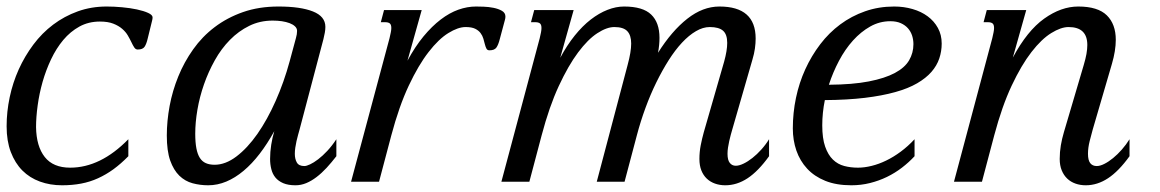

<svg xmlns="http://www.w3.org/2000/svg" viewBox="-20 -549 3504 580"><path d="M281.7 -483.9Q247.6 -483.9 220 -468.8Q192.4 -453.6 171.1 -428.2Q149.9 -402.8 134.3 -369.9Q118.7 -336.9 108.6 -301.5Q98.6 -266.1 93.8 -230.7Q88.9 -195.3 88.9 -165Q89.8 -106.9 115.2 -74.7Q140.6 -42.5 191.9 -42.5Q283.7 -42.5 367.7 -128.4V-77.1Q345.2 -54.2 322.8 -37.8Q300.3 -21.5 276.1 -10.5Q252 0.5 225.1 5.6Q198.2 10.7 167.5 10.7Q131.3 10.7 100.6 -0.5Q69.8 -11.7 47.6 -33.9Q25.4 -56.2 12.7 -89.6Q0 -123 0 -167.5Q0 -211.4 9.3 -255.4Q18.6 -299.3 36.6 -339.4Q54.7 -379.4 80.8 -414.3Q106.9 -449.2 140.6 -474.6Q174.3 -500 214.8 -514.6Q255.4 -529.3 302.2 -529.3Q324.2 -529.3 348.6 -527.1Q373 -524.9 393.6 -520.5Q414.1 -516.1 427.5 -510Q440.9 -503.9 440.9 -496.6Q440.9 -491.7 439.5 -486.8L426.3 -433.1Q422.4 -416 416.7 -407.7Q411.1 -399.4 396 -399.4Q389.6 -399.4 385.5 -405.8Q381.3 -412.1 377 -421.4Q372.6 -430.7 366.2 -441.7Q359.9 -452.6 349.1 -461.9Q338.4 -471.2 322.3 -477.5Q306.2 -483.9 281.7 -483.9Z M569.8 -145Q569.8 -119.1 573.2 -101.1Q576.7 -83 583.7 -72Q590.8 -61 601.8 -56.2Q612.8 -51.3 628.4 -51.3Q661.1 -51.3 694.3 -76.4Q727.5 -101.6 757.6 -144.5Q787.6 -187.5 812.7 -244.1Q837.9 -300.8 855 -363.8L874 -434.1Q877.4 -445.8 877.4 -455.6Q877.4 -463.4 871.3 -469.2Q865.2 -475.1 855 -479Q844.7 -482.9 831.5 -484.9Q818.4 -486.8 803.7 -486.8Q765.1 -486.8 732.9 -470.9Q700.7 -455.1 674.6 -428.5Q648.4 -401.9 628.9 -366.9Q609.4 -332 596.2 -294.2Q583 -256.3 576.4 -217.8Q569.8 -179.2 569.8 -145ZM483.9 -139.6Q483.9 -183.1 492.4 -229Q501 -274.9 518.6 -318.1Q536.1 -361.3 563.5 -399.9Q590.8 -438.5 628.4 -467Q666 -495.6 714.1 -512.5Q762.2 -529.3 821.3 -529.3Q887.7 -529.3 925.3 -514.4Q962.9 -499.5 962.9 -467.8Q962.9 -459.5 961.2 -450.2Q959.5 -440.9 957 -430.7L884.8 -157.2Q882.8 -150.4 880.4 -141.4Q877.9 -132.3 875.7 -122.8Q873.5 -113.3 872.1 -103.3Q870.6 -93.3 870.6 -84.5Q870.6 -68.8 876.7 -58.1Q882.8 -47.4 899.4 -47.4Q905.8 -47.4 916.7 -52.5Q927.7 -57.6 941.2 -67.9Q954.6 -78.1 968.8 -93.3Q982.9 -108.4 996.1 -128.4V-77.1Q981.4 -58.1 966.6 -42Q951.7 -25.9 936.3 -14.2Q920.9 -2.4 905 4.2Q889.2 10.7 872.6 10.7Q850.6 10.7 835.7 4.4Q820.8 -2 812 -12.7Q803.2 -23.4 799.6 -38.1Q795.9 -52.7 795.9 -68.8Q795.9 -89.8 799.3 -111.6Q802.7 -133.3 808.6 -152.8Q787.6 -114.7 764.4 -84.5Q741.2 -54.2 715.8 -33Q690.4 -11.7 663.6 -0.5Q636.7 10.7 608.9 10.7Q584.5 10.7 561.8 4.6Q539.1 -1.5 521.7 -18.3Q504.4 -35.2 494.1 -64.2Q483.9 -93.3 483.9 -139.6Z M1386.7 -467.3Q1363.8 -467.3 1334.5 -449.2Q1305.2 -431.2 1274.7 -391.8Q1244.1 -352.5 1214.8 -290.3Q1185.5 -228 1162.1 -140.1L1125 0H1040.5L1156.7 -433.6Q1159.2 -443.8 1160.6 -451.4Q1162.1 -459 1162.1 -464.4Q1162.1 -474.6 1157.5 -478.3Q1152.8 -481.9 1144 -481.9H1130.4L1140.1 -518.6H1253.9L1210.9 -365.7Q1233.9 -408.2 1259.3 -439Q1284.7 -469.7 1311.3 -490Q1337.9 -510.3 1364.7 -519.8Q1391.6 -529.3 1418 -529.3Q1426.3 -529.3 1441.2 -528.8Q1456.1 -528.3 1470.7 -525.4Q1485.4 -522.5 1496.1 -516.4Q1506.8 -510.3 1506.8 -499Q1506.8 -494.1 1505.4 -489.3L1489.7 -430.7Q1485.4 -413.6 1479.5 -405.3Q1473.6 -397 1458.5 -397Q1452.1 -397 1449.5 -402.1Q1446.8 -407.2 1444.8 -415Q1442.9 -422.9 1440.2 -432.1Q1437.5 -441.4 1431.6 -449.2Q1425.8 -457 1415.3 -462.2Q1404.8 -467.3 1386.7 -467.3Z M1610.4 -433.6Q1612.8 -443.8 1614.3 -451.4Q1615.7 -459 1615.7 -464.4Q1615.7 -474.6 1611.1 -478.3Q1606.4 -481.9 1597.7 -481.9H1584L1593.8 -518.6H1712.9L1672.4 -374.5Q1692.9 -412.6 1716.3 -441.7Q1739.7 -470.7 1764.6 -490Q1789.6 -509.3 1815.2 -519.3Q1840.8 -529.3 1865.2 -529.3Q1921.9 -529.3 1947 -505.1Q1972.2 -481 1972.2 -434.6Q1972.2 -413.6 1967.8 -389.6Q2009.3 -455.6 2056.2 -492.4Q2103 -529.3 2153.3 -529.3Q2262.7 -529.3 2262.7 -432.6Q2262.7 -418.5 2260.5 -402.6Q2258.3 -386.7 2252.9 -368.7L2191.9 -157.2Q2189.9 -150.4 2187.5 -141.6Q2185.1 -132.8 2182.9 -123Q2180.7 -113.3 2179.2 -103.3Q2177.7 -93.3 2177.7 -84.5Q2177.7 -65.4 2184.6 -56.9Q2191.4 -48.3 2202.6 -48.3Q2212.9 -48.3 2226.1 -54.7Q2239.3 -61 2252.9 -71.8Q2266.6 -82.5 2279.8 -97.2Q2293 -111.8 2303.2 -128.4V-77.1Q2270.5 -31.7 2238.3 -10.5Q2206.1 10.7 2170.9 10.7Q2154.3 10.7 2139.9 5.6Q2125.5 0.5 2115 -9.5Q2104.5 -19.5 2098.6 -34.4Q2092.8 -49.3 2092.8 -68.8Q2092.8 -89.8 2096.7 -109.9Q2100.6 -129.9 2106 -149.4L2167.5 -362.8Q2176.8 -396.5 2176.8 -419.4Q2176.8 -445.3 2164.1 -456.3Q2151.4 -467.3 2124 -467.3Q2103.5 -467.3 2082.3 -454.8Q2061 -442.4 2040.3 -420.2Q2019.5 -397.9 2000 -367.2Q1980.5 -336.4 1962.6 -300Q1944.8 -263.7 1929.9 -223.1Q1915 -182.6 1903.8 -140.1L1866.7 0H1782.7L1876 -353Q1881.3 -372.6 1884 -388.7Q1886.7 -404.8 1886.7 -417.5Q1886.7 -442.4 1875 -454.8Q1863.3 -467.3 1835.9 -467.3Q1813 -467.3 1784.4 -448.7Q1755.9 -430.2 1726.3 -390.6Q1696.8 -351.1 1668 -289.1Q1639.2 -227.1 1616.2 -140.1L1579.1 0H1494.6Z M2375 -161.1Q2375 -208 2384.5 -253.4Q2394 -298.8 2412.6 -339.6Q2431.2 -380.4 2457.8 -415.3Q2484.4 -450.2 2518.3 -475.3Q2552.2 -500.5 2593.3 -514.9Q2634.3 -529.3 2681.2 -529.3Q2710.4 -529.3 2736.6 -521.7Q2762.7 -514.2 2782.2 -499.8Q2801.8 -485.4 2813.2 -464.6Q2824.7 -443.8 2824.7 -417.5Q2824.7 -394 2817.4 -372.3Q2810.1 -350.6 2793.7 -331.8Q2777.3 -313 2750.5 -297.4Q2723.6 -281.7 2684.3 -270.8Q2645 -259.8 2592.3 -253.4Q2539.6 -247.1 2471.7 -246.6Q2463.9 -208 2463.9 -170.4Q2463.9 -130.9 2472.7 -106Q2481.4 -81.1 2496.1 -66.9Q2510.7 -52.7 2530.3 -47.6Q2549.8 -42.5 2571.8 -42.5Q2591.3 -42.5 2613 -47.9Q2634.8 -53.2 2657 -64Q2679.2 -74.7 2700.9 -90.8Q2722.7 -106.9 2742.7 -128.4V-77.1Q2725.6 -58.6 2704.6 -42.5Q2683.6 -26.4 2659.4 -14.6Q2635.3 -2.9 2608.2 3.9Q2581.1 10.7 2551.8 10.7Q2506.3 10.7 2473.1 -2.7Q2439.9 -16.1 2418.2 -39.6Q2396.5 -63 2385.7 -94.2Q2375 -125.5 2375 -161.1ZM2739.3 -415.5Q2739.3 -428.7 2735.4 -441.2Q2731.4 -453.6 2722.9 -463.4Q2714.4 -473.1 2701.2 -479Q2688 -484.9 2669.4 -484.9Q2637.2 -484.9 2608.9 -469Q2580.6 -453.1 2556.6 -426.5Q2532.7 -399.9 2514.4 -365.2Q2496.1 -330.6 2483.9 -293Q2555.7 -293.5 2604.5 -303Q2653.3 -312.5 2683.3 -328.6Q2713.4 -344.7 2726.3 -366.9Q2739.3 -389.2 2739.3 -415.5Z M2977.5 -433.6Q2980 -443.8 2981.4 -451.4Q2982.9 -459 2982.9 -464.4Q2982.9 -474.6 2978.3 -478.3Q2973.6 -481.9 2964.8 -481.9H2951.2L2960.9 -518.6H3080.1L3039.6 -375Q3083 -456.1 3134.3 -492.7Q3185.5 -529.3 3237.3 -529.3Q3296.4 -529.3 3323.5 -502.7Q3350.6 -476.1 3350.6 -428.7Q3350.6 -396 3338.9 -356L3280.8 -157.2Q3276.9 -143.1 3271.7 -122.8Q3266.6 -102.5 3266.6 -84.5Q3266.6 -64.9 3273.4 -56.2Q3280.3 -47.4 3293 -47.4Q3303.2 -47.4 3316.2 -54Q3329.1 -60.5 3342.5 -71.5Q3356 -82.5 3368.9 -97.2Q3381.8 -111.8 3392.1 -128.4V-77.1Q3359.4 -31.7 3327.1 -10.5Q3294.9 10.7 3259.8 10.7Q3243.2 10.7 3228.8 5.6Q3214.4 0.5 3203.9 -9.5Q3193.4 -19.5 3187.3 -34.4Q3181.2 -49.3 3181.2 -68.8Q3181.2 -89.8 3184.6 -109.9Q3188 -129.9 3193.8 -149.4L3253.9 -353Q3259.3 -371.1 3262 -386Q3264.6 -400.9 3264.6 -413.1Q3264.6 -467.3 3208 -467.3Q3185.1 -467.3 3155.8 -449.2Q3126.5 -431.2 3095.9 -391.8Q3065.4 -352.5 3036.1 -290.3Q3006.8 -228 2983.4 -140.1L2946.3 0H2861.8Z"/></svg>

Font: Arian Grqi
Style: Italic
Weight: 400
Italic angle: -15°
Designer: Ruben Hakobyan (Tarumian)
Foundry: Ruben Hakobyan (Tarumian)
Version: Version 1.002